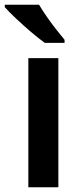

<svg xmlns="http://www.w3.org/2000/svg" viewBox="-38 -786 345 806"><path d="M207 0H81V-542H207ZM126 -766Q139 -744 158 -716.5Q177 -689 197.5 -663Q218 -637 233 -619V-606H150Q125 -624 92 -652Q59 -680 28.5 -709Q-2 -738 -18 -756V-766Z"/></svg>

Font: Noto Sans Gujarati SemiBold
Style: Regular
Weight: 600
Designer: Jelle Bosma - Monotype Design Team, Universal Thirst
Foundry: Monotype Imaging Inc.
Version: Version 2.106; ttfautohint (v1.8.4.7-5d5b)